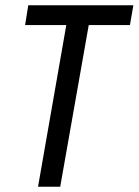

<svg xmlns="http://www.w3.org/2000/svg" viewBox="-20 -707 525 727"><path d="M124 0 231 -612H75L87 -687H485L472 -612H316L208 0Z"/></svg>

Font: Archivo ExtraCondensed
Style: Italic
Weight: 400
Width: 2
Italic angle: -10°
Designer: Hector Gatti
Foundry: Omnibus-Type
Version: Version 2.001